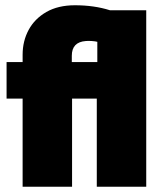

<svg xmlns="http://www.w3.org/2000/svg" viewBox="-20 -710 621 730"><path d="M66 0V-335H5V-474H66V-502Q66 -554 89 -596.5Q112 -639 156.5 -664.5Q201 -690 265 -690Q338 -690 398 -671H536V0H348V-335H254V0ZM253 -474H350V-551Q343 -553 329.5 -554Q316 -555 306 -554Q253 -550 253 -498Z"/></svg>

Font: Kanit
Style: Bold
Weight: 700
Designer: Katatrad Team
Foundry: CadsonDemak
Version: Version 2.000; ttfautohint (v1.8.3)